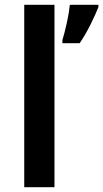

<svg xmlns="http://www.w3.org/2000/svg" viewBox="-20 -780 430 800"><path d="M207 0H81V-760H207ZM390 -750Q378 -720 357.5 -678.5Q337 -637 312 -600H240V-613Q249 -642 258.5 -685Q268 -728 271 -760H390Z"/></svg>

Font: Noto Sans Kannada SemiBold
Style: Regular
Weight: 600
Designer: Jelle Bosma - Monotype Design Team
Foundry: Monotype Imaging Inc.
Version: Version 2.005; ttfautohint (v1.8.4.7-5d5b)